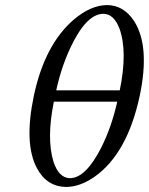

<svg xmlns="http://www.w3.org/2000/svg" viewBox="-20 -718 582 750"><path d="M447.8 -365.2Q479 -516.6 446.8 -606Q425.3 -663.1 384.3 -664.1Q316.9 -664.1 254.4 -530.3Q218.8 -453.6 199.7 -365.2ZM438 -320.8H190.4Q161.1 -177.2 189 -85.9Q210 -22.9 252.9 -22Q314.9 -22 375.5 -141.6Q416 -222.2 438 -320.8ZM112.3 -344.2Q154.8 -544.4 269 -642.1Q334.5 -697.3 397.5 -698.2Q463.4 -698.2 504.4 -634.8Q566.4 -537.1 525.9 -344.2Q477.5 -117.7 349.1 -27.3Q292.5 11.7 240.2 12.2Q163.6 12.2 124.5 -60.5Q72.8 -156.7 112.3 -344.2Z"/></svg>

Font: Linux Biolinum Capitals O
Style: Italic Samll Caps
Weight: 400
Italic angle: -12°
Designer: Philipp H. Poll
Foundry: Philipp H. Poll
Version: Version 0.6.2